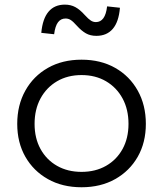

<svg xmlns="http://www.w3.org/2000/svg" viewBox="-20 -800 705 830"><path d="M332.5 9.5Q249.5 9.5 187 -25.8Q124.5 -61 89.5 -122.5Q54.5 -184 54.5 -264.5Q54.5 -345.5 89.5 -408.2Q124.5 -471 187 -506.5Q249.5 -542 332.5 -542Q415.5 -542 478 -506.5Q540.5 -471 575.5 -408.2Q610.5 -345.5 610.5 -264.5Q610.5 -184 575.5 -122.5Q540.5 -61 478 -25.8Q415.5 9.5 332.5 9.5ZM332.5 -57Q392.5 -57 438.2 -83Q484 -109 509.8 -155.8Q535.5 -202.5 535.5 -264.5Q535.5 -327 509.8 -374.5Q484 -422 438.2 -448.8Q392.5 -475.5 332.5 -475.5Q272.5 -475.5 226.8 -448.8Q181 -422 155.2 -374.5Q129.5 -327 129.5 -264.5Q129.5 -202.5 155.2 -155.8Q181 -109 226.8 -83Q272.5 -57 332.5 -57ZM443 -772.5 498.5 -766.5Q493.5 -705.5 467.5 -675.2Q441.5 -645 396.5 -645Q370.5 -645 351.5 -655.8Q332.5 -666.5 312 -689Q296.5 -706.5 286.2 -713.2Q276 -720 263.5 -720Q243 -720 230.8 -703.8Q218.5 -687.5 214 -652L158.5 -658Q164 -719 189.8 -749.5Q215.5 -780 260.5 -780Q286 -780 305.8 -769.2Q325.5 -758.5 346.5 -735Q362.5 -717.5 372.8 -711Q383 -704.5 394.5 -704.5Q414.5 -704.5 426.8 -721.2Q439 -738 443 -772.5Z"/></svg>

Font: Hepta Slab ExtraLight
Style: Regular
Weight: 400
Version: Version 1.102